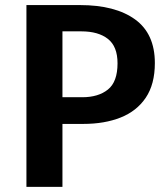

<svg xmlns="http://www.w3.org/2000/svg" viewBox="-20 -729 655 749"><path d="M584.1 -483.1Q584.1 -400.5 548.7 -347.9Q513.3 -295.4 450.5 -270.5Q387.7 -245.6 305.1 -245.6H223.6V0H83.1V-709.2H291.8Q429.7 -709.2 506.9 -653.3Q584.1 -597.4 584.1 -483.1ZM438.5 -482.1Q438.5 -547.7 401 -577.2Q363.6 -606.7 296.9 -606.7H223.6V-349.7H301Q363.6 -349.7 401 -379.7Q438.5 -409.7 438.5 -482.1Z"/></svg>

Font: Fira Code SemiBold
Style: Regular
Weight: 600
Designer: Carrois Corporate, Edenspiekermann AG, Nikita Prokopov
Foundry: Carrois Corporate, Edenspiekermann AG, Nikita Prokopov
Version: Version 6.002